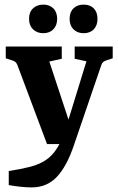

<svg xmlns="http://www.w3.org/2000/svg" viewBox="-20 -625 512 833"><path d="M18 117Q70 109 109.5 99Q149 89 178 70Q207 51 228.5 16.5Q250 -18 267 -73L355 -359L304 -370V-423H469V-372L441 -363Q433 -360 428 -356Q423 -352 420 -344L300 7Q269 98 226 143Q183 188 118 188Q93 188 66.5 185Q40 182 18 178ZM263 0H184L55 -344Q49 -359 33 -363L5 -372V-423H248V-370L194 -358L293 -58ZM228 -543Q228 -515 211.5 -498Q195 -481 168 -481Q140 -481 123 -498Q106 -515 106 -543Q106 -572 123 -588.5Q140 -605 168 -605Q195 -605 211.5 -588.5Q228 -572 228 -543ZM403 -543Q403 -515 387 -498Q371 -481 343 -481Q315 -481 298.5 -498Q282 -515 282 -543Q282 -572 298.5 -588.5Q315 -605 343 -605Q371 -605 387 -588.5Q403 -572 403 -543Z"/></svg>

Font: Rasa
Style: Bold
Weight: 700
Designer: Anna Giedrys (Yrsa+Rasa design), David Brezina (Yrsa art-direction, Rasa art-direction, design)
Foundry: Rosetta Type Foundry
Version: Version 2.004